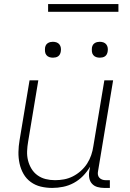

<svg xmlns="http://www.w3.org/2000/svg" viewBox="-20 -914 640 942"><path d="M236 8Q207 8 180 1.5Q153 -5 131 -21Q109 -37 95.5 -60.5Q82 -84 76 -111.5Q70 -139 70.5 -168Q71 -197 76 -226L125 -520H168L118 -219Q114 -196 113 -172.5Q112 -149 117.5 -127Q123 -105 134.5 -86Q146 -67 164 -54Q182 -41 204 -35.5Q226 -30 250 -30Q272 -30 294 -34Q316 -38 337 -48.5Q358 -59 376.5 -75.5Q395 -92 407.5 -111.5Q420 -131 427.5 -153Q435 -175 438 -197L492 -520H535L461 -74Q459 -65 460.5 -56.5Q462 -48 467.5 -42Q473 -36 481 -33Q489 -30 498 -30H519V8H491Q474 8 458 3.5Q442 -1 431.5 -12.5Q421 -24 418 -40.5Q415 -57 418 -74L422 -96Q407 -71 387 -50.5Q367 -30 342 -16.5Q317 -3 290 2.5Q263 8 236 8ZM470 -631Q460 -631 451.5 -634Q443 -637 437.5 -644Q432 -651 431 -660.5Q430 -670 431 -680Q432 -686 435 -692Q438 -698 444 -702Q450 -706 456.5 -707.5Q463 -709 469 -709Q479 -709 487.5 -706Q496 -703 501.5 -696Q507 -689 508.5 -679.5Q510 -670 508 -660Q507 -654 504 -648Q501 -642 495.5 -638Q490 -634 483 -632.5Q476 -631 470 -631ZM240 -631Q230 -631 221.5 -634Q213 -637 207.5 -644Q202 -651 201 -660.5Q200 -670 201 -680Q202 -686 205 -692Q208 -698 214 -702Q220 -706 226.5 -707.5Q233 -709 239 -709Q249 -709 257.5 -706Q266 -703 271.5 -696Q277 -689 278.5 -679.5Q280 -670 278 -660Q277 -654 274 -648Q271 -642 265.5 -638Q260 -634 253 -632.5Q246 -631 240 -631ZM216 -856V-894H561V-856Z"/></svg>

Font: Iosevka Extralight Extended
Style: Italic
Weight: 200
Width: 7
Italic angle: -9°
Monospace: yes
Designer: Belleve Invis
Foundry: Belleve Invis
Version: Version 32.5.0; ttfautohint (v1.8.4)